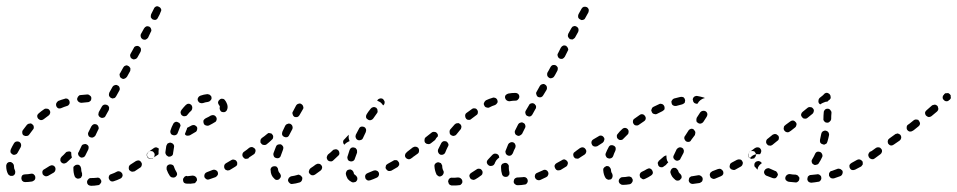

<svg xmlns="http://www.w3.org/2000/svg" viewBox="-24 -577 3090 620"><path d="M300 16Q304 12 303 7Q303 5 301 3Q300 0 298 -1Q296 -3 294 -3Q291 -4 289 -3Q279 -2 269 -2Q264 -2 261 2Q257 6 257 11Q257 13 258 16Q259 18 261 20Q263 21 265 22Q268 23 270 23Q281 23 292 21Q297 21 300 16ZM84 7Q86 6 88 4Q89 2 90 -1Q90 -3 90 -6Q89 -11 85 -14Q81 -17 76 -16Q66 -14 57 -14Q52 -14 48 -11Q45 -7 45 -2Q45 1 46 3Q46 5 48 7Q50 9 52 10Q55 11 57 11Q68 11 80 9Q82 8 84 7ZM371 -7Q373 -11 371 -16Q370 -18 368 -20Q366 -22 364 -23Q361 -24 359 -24Q356 -24 354 -23Q345 -18 336 -15Q333 -14 331 -13Q330 -11 328 -9Q327 -6 327 -4Q327 -1 328 1Q330 6 334 8Q339 10 344 8Q354 5 364 0Q369 -2 371 -7ZM224 -1Q219 -3 217 -8Q213 -19 213 -32Q213 -35 213 -37Q214 -40 216 -41Q218 -43 220 -44Q222 -45 225 -45Q230 -46 234 -42Q237 -39 238 -33Q238 -24 241 -17Q241 -15 241 -13Q241 -11 241 -9Q239 -7 238 -4Q237 -3 236 -2Q234 -1 233 -1Q228 1 224 -1ZM155 -28Q156 -33 154 -37Q151 -42 146 -43Q141 -44 136 -41Q128 -36 120 -31Q115 -29 113 -24Q112 -19 114 -14Q117 -10 122 -8Q126 -7 131 -9Q140 -14 150 -20Q154 -23 155 -28ZM2 -15Q3 -13 5 -12Q7 -10 10 -9Q12 -9 14 -9Q17 -9 19 -10Q24 -13 25 -18Q26 -23 24 -28Q21 -33 21 -41Q21 -46 17 -50Q13 -54 8 -54Q6 -54 3 -53Q1 -52 -1 -50Q-2 -48 -3 -46Q-4 -44 -4 -41Q-4 -26 2 -15ZM432 -39Q433 -41 434 -44Q434 -46 434 -49Q433 -51 432 -53Q429 -58 424 -59Q419 -59 415 -57Q406 -51 398 -46Q393 -43 392 -38Q391 -33 393 -28Q395 -26 397 -25Q399 -23 401 -23Q404 -22 406 -23Q409 -23 411 -24Q420 -30 429 -36Q431 -37 432 -39ZM191 -52Q190 -51 187 -50Q185 -49 182 -49Q180 -49 178 -50Q175 -51 174 -53Q170 -57 171 -62Q171 -67 175 -71Q182 -77 189 -85Q191 -87 193 -87Q196 -88 198 -88Q200 -88 202 -88Q204 -87 206 -85Q206 -84 206 -83Q206 -75 208 -69Q208 -69 208 -69Q208 -68 208 -68Q207 -67 207 -67Q199 -59 191 -52ZM474 -70Q475 -73 475 -75Q476 -78 475 -80Q475 -82 473 -84Q470 -89 465 -89Q460 -90 456 -87H455Q453 -85 452 -83Q450 -81 450 -79Q450 -76 450 -74Q451 -71 452 -69Q455 -65 460 -64Q466 -63 470 -66V-67Q472 -68 474 -70ZM228 -81Q228 -79 229 -76Q230 -74 232 -72Q233 -71 236 -69Q240 -67 245 -69Q250 -71 252 -76Q256 -84 261 -94Q263 -99 262 -104Q260 -109 255 -111Q251 -113 246 -111Q241 -110 239 -105Q234 -95 230 -86Q228 -84 228 -81ZM10 -85Q12 -81 17 -78Q19 -77 21 -77Q24 -77 26 -78Q28 -79 30 -80Q32 -82 33 -84Q37 -92 43 -102Q45 -106 44 -111Q43 -116 38 -119Q34 -121 29 -120Q24 -119 21 -114Q15 -104 11 -95Q9 -90 10 -85ZM261 -141Q262 -136 267 -134Q271 -132 276 -133Q281 -135 284 -139L293 -158Q296 -162 294 -167Q293 -172 288 -175Q283 -177 279 -176Q274 -174 271 -169L262 -151Q259 -146 261 -141ZM48 -148Q48 -143 52 -140Q57 -137 62 -138Q67 -138 70 -142Q76 -150 82 -158Q86 -162 85 -167Q85 -172 81 -175Q79 -177 77 -178Q74 -179 72 -178Q70 -178 67 -177Q65 -176 63 -174Q57 -166 50 -157Q47 -153 48 -148ZM96 -203Q96 -198 99 -194Q103 -190 108 -189Q113 -189 117 -192Q125 -198 133 -204Q137 -207 138 -212Q139 -217 136 -221Q133 -226 127 -226Q122 -227 118 -224Q109 -218 101 -211Q97 -208 96 -203ZM294 -210Q293 -207 294 -205Q295 -203 296 -201Q298 -199 300 -198Q305 -195 310 -197Q315 -198 317 -203L327 -221Q328 -223 328 -226Q329 -228 328 -231Q327 -233 326 -235Q324 -237 322 -238Q317 -240 312 -239Q307 -237 305 -233L295 -215Q294 -212 294 -210ZM158 -244Q156 -239 158 -234Q160 -229 165 -227Q170 -226 174 -228Q183 -232 193 -235Q197 -236 200 -241Q202 -246 200 -251Q199 -255 194 -258Q189 -260 185 -258Q174 -255 164 -251Q160 -248 158 -244ZM232 -269Q230 -267 228 -265Q227 -263 226 -261Q225 -259 225 -256Q226 -251 230 -248Q234 -245 239 -245Q249 -246 259 -247Q264 -247 268 -251Q271 -254 271 -260Q271 -265 267 -268Q263 -272 258 -272Q247 -271 236 -270Q234 -270 232 -269ZM328 -268Q330 -263 334 -261Q336 -260 339 -259Q341 -259 344 -260Q346 -260 348 -262Q350 -264 351 -266L361 -284Q364 -289 362 -294Q361 -299 356 -301Q352 -304 347 -302Q342 -301 339 -296L329 -278Q327 -273 328 -268ZM362 -336Q362 -334 363 -331Q363 -329 365 -327Q366 -325 369 -324Q371 -323 373 -322Q376 -322 378 -323Q380 -324 382 -325Q384 -327 386 -329L396 -347Q397 -349 397 -352Q397 -354 397 -357Q396 -359 394 -361Q393 -363 390 -364Q388 -365 386 -366Q383 -366 381 -365Q379 -364 377 -363Q375 -361 374 -359L364 -341Q362 -339 362 -336ZM397 -394Q398 -389 403 -387Q407 -384 412 -386Q417 -387 420 -392L430 -410Q432 -415 431 -420Q429 -425 425 -427Q420 -430 415 -428Q410 -427 408 -422L398 -404Q395 -399 397 -394ZM431 -457Q432 -453 437 -450Q441 -448 446 -449Q451 -451 454 -455L463 -474Q466 -478 464 -483Q463 -488 458 -491Q453 -493 449 -492Q444 -490 441 -485L431 -467Q429 -462 431 -457ZM463 -526Q463 -523 463 -521Q464 -519 466 -517Q467 -515 470 -514Q474 -512 479 -513Q484 -515 486 -520Q492 -530 495 -539Q498 -544 496 -548Q494 -553 489 -555Q484 -558 480 -556Q475 -554 473 -549Q469 -541 464 -531Q463 -528 463 -526Z M601 15Q604 15 606 14Q608 12 609 10Q611 8 612 6Q612 4 612 1Q611 -4 607 -7Q603 -10 598 -10Q589 -9 581 -8L579 -9Q577 -9 575 -8Q572 -7 571 -5Q569 -3 568 -1Q567 1 567 4Q567 9 570 13Q574 16 579 16H581Q591 17 601 15ZM676 -8Q678 -10 679 -12Q680 -14 680 -17Q680 -19 679 -22Q677 -26 672 -28Q667 -30 662 -28Q653 -24 644 -21Q639 -19 637 -15Q635 -10 636 -5Q637 -3 639 -1Q641 1 643 2Q645 3 648 3Q650 3 652 2Q662 -1 672 -5Q674 -6 676 -8ZM529 -5Q531 -4 533 -4Q536 -3 538 -4Q541 -4 543 -6Q547 -9 548 -14Q548 -19 545 -23Q541 -29 538 -38Q537 -43 532 -45Q528 -47 523 -46Q520 -45 518 -44Q516 -42 515 -40Q514 -38 514 -35Q514 -33 514 -30Q518 -18 525 -8Q527 -6 529 -5ZM740 -42Q741 -44 742 -46Q742 -49 742 -51Q742 -54 740 -56Q738 -60 733 -61Q728 -63 723 -60Q714 -55 706 -50Q701 -47 700 -42Q699 -37 701 -33Q702 -31 704 -29Q706 -28 709 -27Q711 -26 714 -27Q716 -27 718 -28Q727 -33 736 -39Q738 -40 740 -42ZM784 -75Q785 -80 782 -84Q779 -88 774 -89Q769 -90 765 -87H764Q760 -84 759 -79Q758 -74 761 -70Q764 -65 769 -64Q775 -64 779 -66V-67Q783 -70 784 -75ZM487 -78 470 -67Q466 -64 461 -65Q456 -66 453 -70Q450 -74 451 -79Q452 -84 456 -87L473 -99Q475 -100 477 -101Q480 -101 482 -101Q484 -100 486 -99Q488 -98 489 -97Q488 -92 488 -87Q488 -83 488 -79Q488 -79 487 -79Q487 -78 487 -78ZM511 -80Q512 -78 513 -76Q515 -74 517 -73Q519 -71 522 -71Q527 -71 531 -74Q535 -77 535 -83Q536 -92 538 -102Q539 -107 536 -111Q533 -115 528 -116Q525 -117 523 -116Q520 -115 518 -114Q516 -113 515 -110Q514 -108 513 -106Q511 -95 510 -85Q510 -82 511 -80ZM604 -173Q609 -171 612 -167Q614 -162 612 -157Q611 -152 606 -150Q597 -145 589 -140Q586 -139 584 -139Q581 -139 579 -139Q577 -140 575 -141Q574 -142 573 -144Q575 -150 578 -157Q580 -160 580 -164Q587 -168 595 -172Q599 -174 604 -173ZM527 -147Q529 -142 534 -141Q536 -140 539 -140Q541 -140 544 -141Q546 -142 548 -144Q549 -146 550 -148Q553 -157 557 -166Q558 -168 559 -171Q559 -173 558 -175Q557 -178 555 -180Q553 -181 551 -182Q546 -185 542 -183Q537 -181 535 -176Q530 -167 527 -157Q525 -152 527 -147ZM675 -189Q677 -194 674 -199Q672 -203 667 -205Q662 -206 657 -204Q651 -200 640 -195Q635 -192 633 -188Q632 -183 634 -178Q636 -173 641 -172Q646 -170 651 -172Q663 -178 669 -182Q674 -184 675 -189ZM559 -213Q560 -207 564 -204Q566 -203 568 -202Q571 -201 573 -202Q576 -202 578 -203Q580 -205 581 -206Q587 -214 594 -220Q597 -224 597 -229Q597 -234 594 -238Q590 -242 585 -242Q580 -242 576 -238Q569 -231 562 -222Q559 -218 559 -213ZM708 -244Q706 -249 702 -254Q699 -258 694 -258Q689 -259 685 -255Q681 -252 680 -247Q680 -242 683 -238Q686 -235 686 -232Q686 -230 685 -229Q685 -224 688 -219Q691 -215 696 -215Q701 -214 705 -217Q709 -220 710 -225Q711 -228 711 -232Q711 -238 708 -244ZM616 -262Q613 -257 615 -252Q617 -247 621 -245Q626 -243 631 -244Q639 -247 648 -248Q653 -249 656 -253Q660 -257 659 -262Q659 -264 658 -266Q656 -269 654 -270Q653 -272 650 -272Q648 -273 645 -273Q634 -272 623 -268Q618 -266 616 -262Z M951 5Q953 1 952 -4Q951 -6 949 -8Q948 -10 945 -11Q943 -12 941 -13Q938 -13 936 -12Q926 -9 918 -8Q915 -8 913 -6Q911 -5 909 -3Q908 -1 907 1Q906 3 906 6Q907 11 911 14Q915 18 920 17Q931 16 944 12Q949 10 951 5ZM1099 1Q1104 7 1112 11Q1114 12 1117 12Q1119 12 1122 11Q1124 11 1126 9Q1128 7 1129 5Q1131 0 1129 -5Q1127 -9 1123 -12Q1121 -13 1120 -14Q1120 -14 1120 -14Q1120 -14 1120 -15Q1119 -15 1119 -16Q1118 -18 1118 -20Q1117 -23 1115 -25Q1114 -27 1112 -28Q1110 -29 1107 -30Q1105 -30 1102 -29Q1097 -28 1095 -24Q1092 -19 1093 -14Q1094 -9 1096 -5Q1097 -2 1099 1ZM1199 -10Q1201 -15 1199 -20Q1198 -22 1196 -24Q1194 -25 1192 -26Q1190 -27 1187 -27Q1185 -27 1182 -26Q1172 -22 1163 -18Q1158 -16 1156 -12Q1154 -7 1156 -2Q1156 0 1158 2Q1160 4 1162 5Q1164 6 1167 6Q1169 6 1172 5Q1181 2 1192 -3Q1197 -5 1199 -10ZM862 0Q865 4 870 4Q876 4 879 0Q881 -2 882 -4Q883 -6 883 -9Q883 -11 882 -13Q881 -16 880 -17Q875 -22 874 -29Q874 -34 870 -38Q866 -41 861 -40Q858 -40 856 -39Q854 -38 852 -36Q851 -34 850 -32Q849 -29 850 -27Q850 -19 853 -12Q856 -5 862 0ZM1016 -34Q1017 -39 1014 -43Q1012 -45 1010 -47Q1008 -48 1005 -48Q1003 -49 1001 -48Q998 -47 996 -46Q987 -39 979 -34Q975 -31 974 -26Q972 -21 975 -17Q977 -15 979 -13Q981 -12 983 -11Q986 -11 988 -11Q991 -12 993 -13Q1002 -19 1011 -26Q1015 -29 1016 -34ZM1262 -40Q1264 -42 1265 -44Q1265 -47 1265 -49Q1265 -52 1263 -54Q1262 -56 1260 -58Q1258 -59 1256 -60Q1253 -60 1251 -60Q1248 -60 1246 -58Q1237 -53 1228 -48Q1226 -47 1224 -45Q1222 -43 1222 -41Q1221 -38 1221 -36Q1221 -33 1223 -31Q1225 -27 1230 -25Q1235 -24 1240 -26Q1249 -31 1259 -37Q1261 -38 1262 -40ZM1098 -67Q1098 -64 1099 -62Q1101 -60 1102 -58Q1104 -57 1107 -56Q1112 -55 1116 -57Q1121 -60 1122 -65Q1125 -74 1129 -84Q1129 -87 1129 -89Q1129 -92 1128 -94Q1127 -96 1125 -98Q1123 -100 1121 -100Q1116 -102 1111 -100Q1107 -98 1105 -93Q1101 -81 1098 -71Q1097 -69 1098 -67ZM1072 -82Q1072 -87 1069 -91Q1067 -93 1065 -94Q1063 -95 1060 -95Q1058 -95 1055 -94Q1053 -94 1051 -92Q1043 -84 1035 -78Q1032 -74 1031 -69Q1031 -64 1034 -60Q1038 -56 1043 -56Q1048 -55 1052 -59Q1060 -66 1068 -74Q1072 -77 1072 -82ZM1310 -70Q1311 -72 1311 -75Q1312 -77 1311 -80Q1311 -82 1309 -84Q1306 -88 1301 -89Q1296 -90 1292 -87L1289 -85Q1285 -82 1284 -77Q1283 -72 1286 -68Q1289 -64 1294 -63Q1299 -62 1303 -65L1306 -67Q1308 -68 1310 -70ZM801 -88Q802 -93 799 -97Q797 -99 795 -100Q793 -101 791 -102Q788 -102 786 -102Q783 -101 781 -100Q773 -93 764 -87Q762 -86 761 -84Q759 -82 759 -79Q758 -77 759 -74Q759 -72 761 -70Q762 -68 764 -67Q766 -65 769 -65Q771 -64 774 -65Q776 -65 778 -67Q787 -73 796 -79Q800 -82 801 -88ZM860 -73Q862 -68 867 -67Q872 -65 877 -67Q882 -70 883 -75Q886 -84 890 -94Q891 -97 891 -99Q891 -102 890 -104Q889 -106 887 -108Q885 -110 883 -111Q881 -111 878 -111Q876 -111 873 -110Q871 -109 869 -107Q868 -106 867 -103Q863 -92 859 -82Q858 -77 860 -73ZM858 -134Q859 -139 855 -143Q854 -145 852 -146Q849 -147 847 -147Q844 -148 842 -147Q840 -146 838 -144Q830 -137 821 -131Q820 -129 818 -127Q817 -125 817 -122Q817 -120 817 -117Q818 -115 820 -113Q823 -109 828 -109Q833 -108 837 -111Q846 -118 854 -126Q858 -129 858 -134ZM1084 -119Q1084 -124 1088 -127Q1095 -135 1102 -142Q1102 -140 1102 -138Q1101 -131 1104 -124Q1104 -123 1105 -121Q1103 -121 1102 -120Q1095 -117 1090 -112Q1089 -110 1088 -109Q1088 -109 1088 -110Q1088 -110 1088 -110Q1084 -113 1084 -119ZM1124 -137Q1124 -134 1125 -132Q1126 -130 1127 -128Q1129 -126 1131 -125Q1136 -123 1141 -125Q1146 -126 1148 -131Q1152 -140 1157 -150Q1159 -155 1158 -160Q1156 -165 1152 -167Q1147 -169 1142 -168Q1137 -166 1135 -161Q1130 -151 1125 -142Q1124 -139 1124 -137ZM887 -142Q889 -137 894 -135Q898 -133 903 -134Q908 -136 910 -141Q915 -150 920 -160Q922 -165 920 -170Q919 -174 914 -177Q909 -179 905 -177Q900 -176 897 -171Q892 -161 888 -152Q886 -147 887 -142ZM1158 -203Q1158 -201 1158 -198Q1159 -196 1160 -194Q1162 -192 1164 -191Q1168 -188 1173 -189Q1178 -190 1181 -194Q1185 -200 1193 -211Q1195 -213 1195 -215Q1196 -218 1195 -220Q1195 -223 1194 -225Q1193 -227 1191 -229Q1186 -232 1181 -231Q1176 -230 1173 -226Q1164 -215 1160 -208Q1159 -206 1158 -203ZM921 -208Q922 -203 926 -200Q931 -198 936 -199Q941 -201 943 -205L954 -224Q957 -228 955 -233Q954 -238 949 -241Q945 -244 940 -242Q935 -241 932 -236L922 -217Q919 -213 921 -208ZM1203 -259Q1209 -260 1213 -257Q1215 -255 1216 -253Q1217 -251 1218 -249Q1218 -246 1218 -244Q1217 -241 1216 -239Q1214 -238 1213 -236Q1213 -237 1213 -237Q1209 -243 1204 -247Q1199 -250 1194 -252Q1195 -253 1195 -254Q1198 -258 1203 -259Z M1458 21Q1461 21 1463 20Q1465 18 1467 16Q1468 14 1469 12Q1469 10 1469 7Q1468 2 1464 -1Q1460 -4 1455 -4Q1449 -3 1444 -3Q1441 -3 1437 -3Q1432 -4 1428 -1Q1424 2 1423 8Q1423 10 1424 12Q1424 15 1426 17Q1427 19 1429 20Q1432 21 1434 22Q1439 22 1444 22Q1451 22 1458 21ZM1670 19Q1675 19 1678 14Q1681 10 1680 5Q1680 3 1678 0Q1677 -2 1675 -3Q1673 -5 1670 -5Q1668 -6 1665 -5Q1657 -4 1650 -4Q1649 -4 1648 -4Q1645 -4 1643 -3Q1641 -2 1639 -1Q1637 1 1636 3Q1635 6 1635 8Q1634 13 1638 17Q1642 21 1647 21Q1648 21 1650 21Q1659 21 1670 19ZM1744 -8Q1745 -9 1746 -12Q1747 -14 1747 -17Q1747 -19 1746 -21Q1744 -26 1739 -28Q1734 -30 1729 -27Q1720 -23 1711 -19Q1709 -18 1707 -17Q1705 -15 1704 -13Q1703 -10 1703 -8Q1703 -5 1704 -3Q1706 2 1711 4Q1716 6 1721 4Q1730 0 1740 -5Q1742 -6 1744 -8ZM1533 -14Q1534 -16 1534 -18Q1535 -21 1534 -23Q1534 -25 1532 -27Q1529 -32 1524 -32Q1519 -33 1515 -30Q1506 -24 1498 -19Q1494 -17 1492 -12Q1491 -7 1494 -2Q1495 0 1497 1Q1499 3 1501 3Q1504 4 1506 4Q1508 3 1511 2Q1520 -3 1529 -10Q1531 -11 1533 -14ZM1603 -7Q1598 -10 1597 -15Q1594 -24 1594 -35Q1594 -37 1594 -39Q1594 -42 1595 -44Q1597 -46 1598 -48Q1600 -49 1603 -50Q1605 -51 1607 -51Q1613 -51 1616 -47Q1620 -43 1619 -38Q1619 -36 1619 -35Q1619 -27 1621 -21Q1621 -20 1621 -18Q1621 -16 1621 -14Q1618 -11 1617 -8Q1616 -7 1614 -7Q1613 -6 1612 -6Q1607 -5 1603 -7ZM1388 -11Q1390 -9 1392 -8Q1394 -7 1397 -7Q1399 -8 1402 -9Q1406 -11 1408 -16Q1410 -21 1408 -25Q1404 -32 1404 -41Q1404 -44 1402 -46Q1401 -48 1400 -50Q1398 -51 1395 -52Q1393 -53 1390 -53Q1385 -52 1382 -49Q1378 -45 1379 -39Q1380 -26 1385 -15Q1386 -12 1388 -11ZM1807 -42Q1809 -44 1809 -47Q1810 -49 1810 -51Q1809 -54 1808 -56Q1805 -60 1800 -62Q1795 -63 1791 -60Q1782 -55 1773 -50Q1769 -48 1767 -43Q1766 -38 1769 -33Q1770 -31 1772 -29Q1774 -28 1776 -27Q1778 -27 1781 -27Q1783 -27 1786 -28Q1795 -33 1804 -39Q1806 -40 1807 -42ZM1561 -41Q1555 -41 1552 -45Q1550 -46 1549 -49Q1548 -51 1548 -53Q1548 -56 1549 -58Q1550 -60 1552 -62Q1559 -69 1566 -77Q1570 -81 1575 -81Q1580 -81 1584 -78Q1586 -76 1587 -74Q1588 -71 1588 -69Q1588 -69 1588 -68Q1588 -68 1588 -68Q1586 -66 1584 -65Q1578 -60 1575 -53Q1574 -51 1573 -48Q1571 -46 1570 -44Q1566 -41 1561 -41ZM1852 -75Q1853 -80 1850 -84Q1849 -86 1847 -88Q1845 -89 1842 -89Q1840 -90 1837 -89Q1835 -89 1833 -87Q1828 -84 1827 -79Q1827 -74 1829 -70Q1831 -68 1833 -66Q1835 -65 1838 -65Q1840 -64 1842 -65Q1845 -65 1847 -67Q1851 -70 1852 -75ZM1329 -89Q1330 -94 1327 -99Q1325 -100 1323 -102Q1321 -103 1319 -103Q1316 -104 1314 -103Q1311 -102 1309 -101Q1299 -93 1291 -87Q1287 -84 1286 -79Q1285 -74 1288 -70Q1291 -66 1296 -65Q1301 -64 1305 -67Q1313 -72 1325 -81Q1329 -84 1329 -89ZM1609 -82Q1611 -77 1616 -75Q1618 -74 1621 -74Q1623 -74 1625 -75Q1628 -76 1629 -78Q1631 -80 1632 -82Q1635 -91 1640 -100Q1641 -103 1641 -105Q1641 -108 1640 -110Q1639 -112 1638 -114Q1636 -116 1634 -117Q1629 -119 1624 -117Q1619 -115 1617 -111Q1613 -101 1609 -91Q1607 -87 1609 -82ZM1391 -85Q1393 -80 1397 -78Q1402 -76 1407 -78Q1412 -80 1414 -85Q1417 -93 1422 -103Q1425 -107 1424 -112Q1422 -117 1418 -120Q1413 -122 1408 -121Q1403 -119 1401 -115Q1395 -104 1391 -95Q1389 -90 1391 -85ZM1363 -112Q1360 -111 1358 -112Q1355 -112 1353 -113Q1351 -114 1349 -116Q1346 -120 1347 -126Q1347 -131 1351 -134L1370 -149Q1374 -152 1379 -151Q1384 -151 1387 -147Q1389 -145 1390 -142Q1390 -140 1390 -137Q1390 -137 1390 -137Q1390 -136 1390 -136Q1390 -136 1389 -136Q1384 -131 1381 -125L1367 -114Q1365 -113 1363 -112ZM1428 -149Q1428 -144 1432 -141Q1436 -138 1441 -138Q1447 -139 1450 -143Q1456 -151 1463 -159Q1465 -160 1465 -163Q1466 -165 1466 -168Q1466 -170 1465 -172Q1464 -175 1462 -176Q1460 -178 1458 -179Q1455 -180 1453 -179Q1450 -179 1448 -178Q1446 -177 1444 -175Q1437 -167 1430 -159Q1427 -155 1428 -149ZM1639 -147Q1640 -142 1645 -140Q1650 -137 1654 -139Q1659 -141 1662 -145L1671 -163Q1674 -168 1672 -173Q1671 -178 1666 -180Q1662 -183 1657 -181Q1652 -180 1649 -175L1640 -157Q1637 -152 1639 -147ZM1478 -203Q1478 -198 1481 -194Q1484 -190 1489 -190Q1494 -189 1498 -193Q1506 -199 1514 -205Q1519 -208 1519 -213Q1520 -218 1517 -222Q1514 -227 1509 -227Q1504 -228 1500 -225Q1491 -219 1482 -212Q1478 -209 1478 -203ZM1673 -210Q1674 -205 1678 -203Q1683 -200 1688 -201Q1693 -203 1695 -207L1705 -225Q1707 -227 1707 -230Q1707 -232 1707 -235Q1706 -237 1704 -239Q1703 -241 1701 -242Q1696 -245 1691 -243Q1686 -242 1684 -237L1674 -220Q1671 -215 1673 -210ZM1539 -245Q1537 -241 1540 -236Q1542 -231 1547 -230Q1552 -228 1556 -230Q1565 -235 1575 -238Q1579 -240 1582 -245Q1584 -249 1582 -254Q1580 -259 1575 -261Q1570 -263 1566 -261Q1555 -258 1545 -253Q1541 -250 1539 -245ZM1609 -270Q1606 -266 1607 -261Q1608 -256 1612 -253Q1616 -250 1621 -250Q1631 -252 1641 -252Q1646 -252 1649 -256Q1653 -260 1653 -265Q1653 -270 1649 -274Q1645 -277 1640 -277Q1629 -277 1618 -275Q1613 -274 1609 -270ZM1708 -272Q1709 -267 1713 -264Q1718 -262 1723 -263Q1728 -265 1730 -269L1741 -287Q1743 -291 1742 -296Q1741 -301 1736 -304Q1732 -307 1727 -305Q1722 -304 1719 -299L1709 -281Q1706 -277 1708 -272ZM1747 -348 1744 -343Q1742 -339 1743 -334Q1744 -329 1749 -326Q1753 -323 1758 -325Q1763 -326 1766 -331L1769 -336Q1769 -336 1769 -336Q1769 -336 1769 -336L1776 -349Q1778 -354 1777 -359Q1775 -363 1771 -366Q1766 -368 1761 -367Q1756 -365 1754 -361ZM1777 -396Q1778 -391 1783 -388Q1787 -386 1792 -387Q1797 -389 1800 -394L1809 -412Q1810 -414 1811 -416Q1811 -419 1810 -421Q1809 -424 1808 -425Q1806 -427 1804 -429Q1800 -431 1795 -430Q1790 -428 1787 -423L1778 -405Q1775 -401 1777 -396ZM1810 -459Q1812 -454 1816 -451Q1818 -450 1821 -450Q1823 -449 1826 -450Q1828 -451 1830 -453Q1832 -454 1833 -456L1843 -474Q1845 -479 1844 -484Q1842 -489 1838 -491Q1835 -492 1833 -493Q1830 -493 1828 -492Q1826 -492 1824 -490Q1822 -488 1821 -486L1811 -468Q1809 -463 1810 -459ZM1843 -521Q1845 -516 1850 -514Q1854 -511 1859 -513Q1864 -514 1866 -519L1876 -537Q1878 -542 1877 -547Q1875 -552 1871 -554Q1866 -556 1861 -555Q1856 -553 1854 -549L1844 -531Q1842 -526 1843 -521Z M2017 12Q2020 8 2019 3Q2019 1 2017 -1Q2016 -4 2014 -5Q2012 -6 2009 -7Q2007 -7 2005 -7Q1995 -5 1987 -5Q1981 -5 1978 -1Q1974 2 1974 8Q1974 10 1975 12Q1976 15 1978 16Q1980 18 1982 19Q1985 20 1987 20Q1998 20 2009 18Q2014 17 2017 12ZM2239 12Q2241 11 2243 9Q2244 7 2245 4Q2245 2 2245 -1Q2244 -6 2239 -9Q2235 -12 2230 -11Q2220 -9 2212 -8Q2209 -8 2207 -7Q2205 -6 2203 -4Q2201 -2 2201 0Q2200 3 2200 5Q2200 10 2204 14Q2208 17 2213 17Q2223 16 2235 14Q2237 13 2239 12ZM2157 4Q2161 7 2166 6Q2171 6 2174 1Q2176 0 2177 -3Q2177 -5 2177 -8Q2177 -10 2175 -12Q2174 -15 2172 -16Q2167 -20 2166 -26Q2165 -28 2163 -30Q2162 -32 2160 -33Q2158 -35 2155 -35Q2153 -35 2150 -35Q2145 -33 2143 -29Q2140 -24 2141 -19Q2143 -12 2147 -6Q2151 -1 2157 4ZM1935 1Q1937 2 1939 3Q1941 4 1944 3Q1946 3 1949 2Q1953 -1 1954 -6Q1955 -11 1953 -16Q1949 -21 1949 -29Q1948 -34 1944 -38Q1941 -41 1935 -41Q1933 -40 1931 -39Q1928 -38 1927 -36Q1925 -34 1924 -32Q1924 -30 1924 -27Q1925 -13 1931 -3Q1933 0 1935 1ZM2084 -17Q2085 -22 2082 -27Q2080 -31 2075 -33Q2070 -34 2065 -31Q2057 -26 2048 -22Q2044 -20 2042 -15Q2041 -10 2043 -5Q2044 -3 2046 -2Q2048 0 2050 1Q2052 2 2055 2Q2057 1 2060 0Q2069 -4 2078 -10Q2082 -12 2084 -17ZM2311 -14Q2313 -19 2311 -24Q2310 -26 2308 -28Q2306 -30 2304 -31Q2302 -32 2299 -32Q2297 -32 2294 -31Q2285 -27 2276 -24Q2274 -23 2272 -21Q2270 -20 2269 -17Q2268 -15 2268 -13Q2268 -10 2269 -8Q2270 -3 2275 -1Q2280 2 2285 0Q2294 -4 2304 -8Q2309 -10 2311 -14ZM2374 -47Q2376 -52 2373 -56Q2371 -61 2366 -62Q2361 -63 2356 -61Q2347 -56 2339 -52Q2337 -50 2335 -49Q2333 -47 2333 -44Q2332 -42 2332 -39Q2332 -37 2333 -35Q2336 -30 2341 -29Q2346 -27 2350 -29Q2359 -34 2368 -39Q2373 -42 2374 -47ZM2111 -37Q2106 -37 2103 -41Q2101 -43 2101 -46Q2100 -48 2100 -51Q2100 -53 2102 -55Q2103 -58 2105 -59Q2112 -65 2120 -72Q2121 -73 2124 -74Q2126 -75 2128 -75Q2128 -74 2128 -73Q2128 -65 2130 -59Q2132 -55 2134 -52Q2133 -51 2132 -51Q2129 -48 2126 -44Q2123 -42 2120 -40Q2116 -36 2111 -37ZM2151 -66Q2153 -62 2158 -59Q2160 -58 2163 -58Q2165 -58 2167 -59Q2170 -60 2172 -62Q2173 -63 2174 -66Q2178 -74 2183 -83Q2184 -85 2184 -87Q2185 -90 2184 -92Q2183 -95 2182 -97Q2180 -99 2178 -100Q2173 -102 2169 -101Q2164 -99 2161 -95Q2156 -85 2152 -76Q2149 -71 2151 -66ZM2417 -75Q2418 -80 2415 -84Q2414 -86 2412 -88Q2410 -89 2407 -89Q2405 -90 2402 -89Q2400 -89 2398 -87H2397Q2393 -84 2392 -79Q2391 -74 2394 -69Q2396 -67 2398 -66Q2400 -65 2402 -64Q2405 -64 2407 -65Q2410 -65 2412 -66V-67Q2416 -70 2417 -75ZM1853 -71 1864 -78Q1868 -81 1869 -86Q1870 -91 1867 -95Q1864 -100 1859 -101Q1854 -102 1849 -99L1838 -91L1833 -87Q1831 -86 1829 -84Q1828 -82 1828 -79Q1827 -77 1828 -74Q1828 -72 1830 -70Q1831 -68 1833 -66Q1835 -65 1838 -65Q1840 -64 1843 -65Q1845 -65 1847 -67ZM1933 -72Q1935 -67 1940 -66Q1944 -64 1949 -66Q1954 -68 1956 -73Q1959 -82 1963 -90Q1965 -95 1964 -100Q1962 -105 1957 -107Q1953 -109 1948 -108Q1943 -106 1941 -101Q1936 -92 1932 -82Q1930 -77 1933 -72ZM1927 -124Q1929 -129 1926 -133Q1923 -138 1918 -139Q1913 -140 1909 -137L1892 -127Q1887 -124 1886 -119Q1885 -114 1888 -109Q1889 -107 1891 -106Q1893 -104 1896 -104Q1898 -103 1900 -104Q1903 -104 1905 -105L1922 -116Q1926 -119 1927 -124ZM2186 -134Q2185 -131 2186 -129Q2186 -127 2188 -125Q2189 -122 2191 -121Q2195 -118 2201 -119Q2206 -120 2208 -125L2220 -141Q2221 -144 2221 -146Q2222 -148 2221 -151Q2221 -153 2219 -155Q2218 -157 2216 -159Q2212 -162 2207 -161Q2201 -159 2199 -155L2188 -138Q2186 -136 2186 -134ZM1968 -136Q1968 -131 1972 -128Q1976 -124 1981 -125Q1986 -125 1989 -129Q1996 -136 2003 -143Q2006 -146 2006 -152Q2006 -157 2003 -160Q1999 -164 1994 -164Q1989 -164 1985 -160Q1977 -153 1971 -145Q1967 -141 1968 -136ZM2020 -186Q2019 -181 2022 -177Q2025 -172 2030 -172Q2035 -171 2039 -174Q2047 -180 2055 -185Q2060 -188 2061 -193Q2062 -198 2059 -202Q2056 -207 2051 -208Q2046 -209 2042 -206Q2033 -200 2025 -194Q2020 -191 2020 -186ZM2225 -192Q2224 -190 2225 -187Q2225 -185 2226 -183Q2228 -181 2230 -180Q2234 -177 2239 -178Q2244 -179 2247 -183Q2253 -192 2258 -200Q2261 -205 2260 -210Q2259 -215 2254 -218Q2250 -220 2245 -219Q2240 -218 2237 -214Q2232 -206 2226 -197Q2225 -195 2225 -192ZM2082 -229Q2081 -227 2080 -224Q2079 -222 2079 -220Q2080 -217 2081 -215Q2083 -210 2088 -209Q2093 -207 2097 -209Q2106 -214 2115 -218Q2117 -219 2119 -221Q2121 -222 2122 -225Q2122 -227 2122 -230Q2122 -232 2121 -234Q2119 -239 2114 -241Q2109 -243 2105 -241Q2095 -236 2086 -232Q2084 -231 2082 -229ZM2149 -257Q2147 -255 2146 -253Q2144 -251 2144 -248Q2144 -246 2145 -243Q2146 -238 2151 -236Q2155 -234 2160 -235Q2170 -238 2179 -240Q2181 -241 2183 -242Q2185 -243 2187 -245Q2188 -248 2188 -250Q2189 -252 2188 -255Q2187 -260 2183 -263Q2178 -265 2173 -264Q2164 -262 2153 -259Q2151 -258 2149 -257ZM2219 -244Q2217 -245 2216 -247Q2214 -249 2214 -252Q2213 -254 2213 -257Q2214 -262 2218 -265Q2223 -268 2228 -267Q2239 -265 2249 -262Q2250 -261 2251 -261Q2252 -261 2252 -260Q2251 -260 2250 -260Q2243 -258 2237 -253Q2232 -249 2229 -243Q2228 -242 2228 -242Q2226 -242 2224 -242Q2221 -243 2219 -244Z M2626 5Q2629 1 2628 -4Q2628 -6 2627 -8Q2625 -11 2623 -12Q2621 -14 2619 -14Q2617 -15 2614 -14Q2604 -13 2595 -12Q2592 -12 2590 -11Q2588 -10 2586 -8Q2584 -6 2584 -4Q2583 -1 2583 1Q2583 6 2587 10Q2591 13 2596 13Q2607 12 2618 10Q2623 10 2626 5ZM2553 9Q2557 6 2557 1Q2558 -2 2557 -4Q2556 -6 2554 -8Q2553 -10 2551 -11Q2548 -12 2546 -13Q2536 -13 2526 -15Q2521 -15 2517 -12Q2513 -9 2512 -4Q2511 1 2514 5Q2518 9 2523 10Q2533 11 2544 12Q2549 13 2553 9ZM2696 -15Q2698 -19 2697 -24Q2696 -27 2694 -28Q2692 -30 2690 -31Q2688 -32 2685 -32Q2683 -33 2681 -32Q2671 -28 2662 -25Q2659 -25 2657 -23Q2655 -21 2654 -19Q2653 -17 2653 -15Q2653 -12 2653 -10Q2655 -5 2659 -2Q2664 0 2669 -1Q2679 -5 2689 -8Q2694 -10 2696 -15ZM2481 -2Q2485 -5 2487 -10Q2488 -12 2488 -14Q2487 -17 2486 -19Q2485 -21 2483 -23Q2481 -25 2479 -25Q2469 -29 2461 -33Q2457 -35 2452 -33Q2447 -31 2445 -27Q2442 -22 2444 -17Q2446 -12 2450 -10Q2460 -6 2471 -2Q2476 0 2481 -2ZM2759 -42Q2761 -44 2762 -46Q2762 -49 2762 -51Q2762 -54 2761 -56Q2758 -60 2753 -62Q2748 -63 2744 -61Q2735 -56 2726 -51Q2724 -50 2722 -48Q2720 -46 2719 -44Q2719 -42 2719 -39Q2719 -37 2720 -35Q2722 -30 2727 -28Q2732 -27 2737 -29Q2746 -34 2756 -39Q2758 -40 2759 -42ZM2412 -41Q2412 -43 2412 -46Q2412 -48 2413 -50Q2415 -53 2416 -54Q2420 -57 2426 -57Q2431 -56 2434 -53Q2435 -51 2436 -50Q2434 -49 2432 -47Q2427 -43 2424 -37Q2423 -33 2422 -29Q2418 -33 2415 -37Q2413 -38 2412 -41ZM2597 -59Q2597 -56 2597 -54Q2598 -51 2599 -49Q2601 -47 2603 -46Q2607 -43 2612 -45Q2618 -46 2620 -50Q2626 -59 2631 -70Q2633 -74 2631 -79Q2629 -84 2625 -86Q2620 -88 2615 -87Q2610 -85 2608 -80Q2604 -71 2599 -63Q2598 -61 2597 -59ZM2804 -70Q2805 -72 2805 -75Q2806 -77 2805 -80Q2805 -82 2803 -84Q2800 -88 2795 -89Q2790 -90 2786 -87H2785Q2783 -85 2782 -83Q2781 -81 2780 -79Q2780 -76 2780 -74Q2781 -71 2782 -69Q2785 -65 2790 -64Q2796 -63 2800 -66V-67Q2802 -68 2804 -70ZM2393 -74Q2392 -77 2393 -79Q2393 -82 2394 -84Q2396 -86 2398 -87Q2405 -92 2414 -99Q2419 -102 2424 -101Q2429 -101 2432 -96Q2435 -92 2434 -87Q2433 -82 2430 -79Q2429 -79 2428 -79Q2420 -80 2414 -78Q2407 -76 2402 -71Q2400 -69 2398 -67Q2397 -68 2396 -68Q2395 -69 2395 -70Q2393 -72 2393 -74ZM2491 -130Q2492 -135 2489 -139Q2487 -141 2485 -142Q2483 -144 2481 -144Q2478 -144 2476 -144Q2473 -143 2471 -142L2455 -129Q2453 -128 2452 -126Q2450 -123 2450 -121Q2450 -118 2450 -116Q2451 -114 2452 -112Q2454 -110 2456 -108Q2458 -107 2461 -107Q2463 -106 2466 -107Q2468 -108 2470 -109L2486 -122Q2491 -125 2491 -130ZM2625 -116Q2628 -112 2633 -111Q2635 -110 2638 -110Q2640 -111 2642 -112Q2645 -113 2646 -115Q2647 -117 2648 -120Q2651 -130 2653 -140Q2654 -145 2651 -150Q2648 -154 2643 -155Q2638 -156 2633 -153Q2629 -150 2628 -145Q2626 -135 2624 -126Q2623 -121 2625 -116ZM2529 -154 2543 -165Q2547 -168 2548 -174Q2549 -179 2545 -183Q2542 -187 2537 -188Q2532 -188 2528 -185L2513 -174L2511 -172Q2509 -171 2508 -169Q2507 -167 2507 -164Q2506 -162 2507 -159Q2508 -157 2509 -155Q2512 -151 2517 -150Q2523 -149 2527 -153ZM2638 -185Q2641 -181 2646 -181Q2651 -180 2655 -184Q2659 -187 2660 -192Q2660 -203 2661 -213Q2661 -218 2657 -222Q2654 -226 2648 -226Q2643 -226 2640 -223Q2636 -219 2636 -214Q2635 -204 2635 -194Q2634 -189 2638 -185ZM2604 -218Q2605 -223 2601 -227Q2598 -231 2593 -231Q2588 -232 2584 -229L2568 -216Q2564 -213 2563 -208Q2562 -203 2566 -199Q2569 -194 2574 -194Q2579 -193 2583 -196L2599 -209Q2603 -212 2604 -218ZM2619 -252Q2619 -257 2623 -261Q2630 -266 2633 -269Q2635 -271 2636 -272Q2636 -272 2636 -272Q2639 -276 2643 -277Q2648 -278 2652 -275Q2655 -274 2656 -271Q2658 -269 2658 -266Q2659 -262 2658 -259Q2656 -256 2654 -254Q2653 -254 2653 -254Q2652 -253 2650 -251Q2649 -250 2648 -249Q2642 -249 2636 -246Q2630 -244 2625 -240Q2624 -240 2623 -241Q2622 -242 2621 -243Q2618 -247 2619 -252Z M2824 -87Q2825 -92 2822 -96Q2820 -98 2818 -100Q2816 -101 2814 -101Q2811 -102 2809 -101Q2807 -101 2804 -99L2786 -86Q2784 -84 2782 -82Q2781 -80 2781 -78Q2780 -75 2781 -73Q2781 -70 2783 -68Q2784 -66 2786 -65Q2788 -64 2791 -63Q2793 -63 2796 -63Q2798 -64 2800 -65L2819 -79Q2823 -82 2824 -87ZM2886 -131Q2887 -136 2884 -141Q2882 -143 2880 -144Q2878 -145 2875 -146Q2873 -146 2871 -145Q2868 -145 2866 -143L2848 -130Q2846 -128 2844 -126Q2843 -124 2843 -122Q2842 -119 2843 -117Q2843 -114 2845 -112Q2848 -108 2853 -107Q2858 -107 2862 -110L2881 -123Q2885 -126 2886 -131ZM2927 -157 2942 -169Q2946 -172 2947 -177Q2947 -182 2944 -186Q2943 -188 2941 -190Q2938 -191 2936 -191Q2934 -191 2931 -191Q2929 -190 2927 -189L2912 -177L2909 -175Q2904 -172 2904 -167Q2903 -161 2906 -157Q2909 -153 2914 -152Q2920 -152 2924 -155ZM3005 -221Q3006 -223 3006 -226Q3006 -228 3005 -230Q3005 -233 3003 -235Q3001 -237 2999 -238Q2997 -239 2994 -239Q2992 -239 2990 -238Q2987 -238 2985 -236Q2977 -229 2968 -221Q2964 -218 2963 -213Q2963 -208 2966 -204Q2970 -200 2975 -199Q2980 -199 2984 -202Q2993 -210 3002 -217Q3003 -219 3005 -221ZM3046 -259Q3047 -262 3046 -264Q3046 -267 3046 -269Q3045 -271 3043 -273Q3041 -275 3039 -276Q3036 -277 3034 -276Q3031 -276 3029 -276Q3027 -275 3025 -273L3024 -271Q3020 -268 3020 -262Q3020 -257 3024 -254Q3027 -250 3033 -250Q3038 -250 3041 -254L3043 -255Q3045 -257 3046 -259Z"/></svg>

Font: FRB American Cursive Guidelines Dashed
Style: Italic
Weight: 400
Italic angle: -25°
Version: Version 2.0;Modular Font Editor K font №1